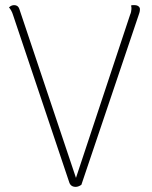

<svg xmlns="http://www.w3.org/2000/svg" viewBox="-20 -720 593 748"><path d="M275 8Q256 8 250 -9L31 -661Q28 -671 23.5 -679Q19 -687 15 -691Q20 -696 25 -698Q30 -700 35 -700Q50 -700 55 -686L283 -6H269L487 -663Q489 -667 490.5 -673.5Q492 -680 492 -684Q492 -687 492 -691Q492 -695 490 -698Q494 -700 497 -700Q500 -700 504 -700Q514 -700 520 -695Q526 -690 525 -682Q525 -677 523 -670Q521 -663 519 -658L297 0Q291 4 285.5 6Q280 8 275 8Z"/></svg>

Font: Arima Thin
Style: Regular
Weight: 100
Designer: Joana Correia and Natanael Gama
Foundry: NDISCOVER
Version: Version 1.101;gftools[0.9.23]